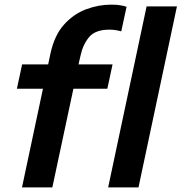

<svg xmlns="http://www.w3.org/2000/svg" viewBox="-20 -809 784 829"><path d="M75 0 165.5 -426H53L75.5 -531H188L198 -578.5Q215 -656.5 256.2 -702.5Q297.5 -748.5 351.5 -768.8Q405.5 -789 460.5 -789Q486.5 -789 503.8 -785.5Q521 -782 526.5 -779.5L503.5 -673.5Q498 -675.5 483.8 -678.2Q469.5 -681 452.5 -681Q391 -681 364.2 -648.2Q337.5 -615.5 327.5 -568L319 -531H466L443.5 -426H297L206 0ZM744 -781.5 578 0H447L613 -781.5Z"/></svg>

Font: Epilogue SemiBold
Style: Italic
Weight: 600
Italic angle: -12°
Designer: Tyler Finck
Foundry: Etcetera Type Co
Version: Version 2.111; ttfautohint (v1.8.3)